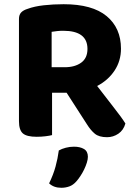

<svg xmlns="http://www.w3.org/2000/svg" viewBox="-20 -642 645 911"><path d="M554 -411Q554 -353 523.5 -307Q493 -261 441 -234Q482 -180 519.5 -132.5Q557 -85 575 -56Q566 -24 541.5 -7.5Q517 9 488 9Q450 9 430 -7.5Q410 -24 392 -53L296 -202H227V-1Q216 2 196 4.5Q176 7 154 7Q107 7 88.5 -9Q70 -25 70 -67V-552Q70 -572 80.5 -583Q91 -594 111 -600Q143 -612 188 -617Q233 -622 282 -622Q418 -622 486 -565.5Q554 -509 554 -411ZM287 -323Q335 -323 365 -344.5Q395 -366 395 -410Q395 -496 280 -496Q264 -496 251 -494.5Q238 -493 225 -491V-323ZM342 219Q327 236 309 242.5Q291 249 271 249Q235 249 213 228Q233 187 243.5 148.5Q254 110 259 72Q273 64 292 59Q311 54 331 54Q360 54 378.5 65Q397 76 397 102Q397 114 392 130Q387 146 379 162.5Q371 179 361 194Q351 209 342 219Z"/></svg>

Font: Baloo 2
Style: Bold
Weight: 700
Designer: Sarang Kulkarni and Ek Type
Foundry: Ek Type
Version: Version 1.640;hotconv 1.0.111;makeotfexe 2.5.65597; ttfautoh